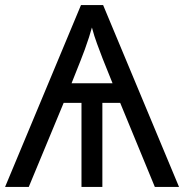

<svg xmlns="http://www.w3.org/2000/svg" viewBox="-20 -734 723 754"><path d="M385 -714 683 0H588L452 -330H382V0H300V-330H230L93 0H0L298 -714ZM341 -626Q337 -611 329.5 -587.5Q322 -564 313 -539.5Q304 -515 296 -495L261 -407H422L383 -504Q372 -533 361 -562.5Q350 -592 341 -626Z"/></svg>

Font: Noto IKEA Simplified Chinese
Style: Regular
Weight: 400
Designer: Monotype Design Team
Foundry: Monotype Imaging Inc.
Version: Version 1.100